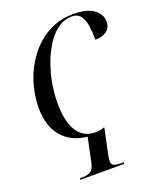

<svg xmlns="http://www.w3.org/2000/svg" viewBox="-172 -829 968 1172"><g transform="rotate(-20 312.0 -243.0)"><path d="M142 240 145 230H161Q193 230 213 218.5Q233 207 242 165L275 8Q171 -3 112.5 -71.5Q54 -140 54 -260Q54 -343 80.5 -425.5Q107 -508 158.5 -576Q210 -644 283 -685Q356 -726 450 -726Q535 -726 579.5 -694Q624 -662 624 -612Q624 -573 595.5 -552.5Q567 -532 522 -532Q522 -580 516 -622Q510 -664 491 -689.5Q472 -715 434 -715Q387 -715 346.5 -687.5Q306 -660 274 -612Q242 -564 219 -503.5Q196 -443 184 -377Q172 -311 172 -246Q172 -128 212 -64.5Q252 -1 329 -1Q365 -1 386 -11L390 -10L355 156Q353 167 351.5 176Q350 185 350 195Q350 217 366.5 223.5Q383 230 412 230H430L428 240Z"/></g></svg>

Font: Noto Serif Display SemiCondensed Medium
Style: Italic
Weight: 500
Width: 4
Italic angle: -12°
Designer: Monotype Design Team
Foundry: Monotype Imaging Inc.
Version: Version 2.009